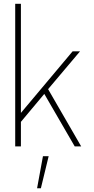

<svg xmlns="http://www.w3.org/2000/svg" viewBox="-20 -770 497 1010"><path d="M407 0H373L213 -276L90 -129V0H60V-750H90V-176L362 -500H401L233 -301ZM175 220.5 206 51.5H236L195 220.5Z"/></svg>

Font: Urbanist Thin
Style: Regular
Weight: 100
Designer: Corey Hu
Foundry: Corey Hu
Version: Version 1.330; ttfautohint (v1.8.4.7-5d5b)